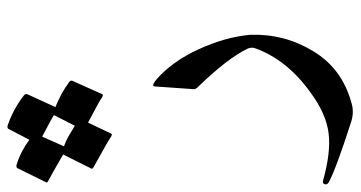

<svg xmlns="http://www.w3.org/2000/svg" viewBox="-292 -462 929 494"><g transform="rotate(-90 172.0 -214.5)"><path d="M197 -279Q197 -283 199 -284Q203 -286 215 -276Q261 -236 292 -169Q324 -100 330 -35Q333 53 288 127Q243 202 154 226Q131 233 106 225Q44 205 5 190.5Q-34 176 -50 167Q-54 164 -55 161Q-55 157 -53 154Q-50 151 -44 153Q-8 163 22 166.5Q52 170 76 167Q127 161 182 120Q267 59 296 -24Q298 -30 295 -40Q270 -93 194 -171Q190 -176 190 -179ZM-13 -634Q-11 -637 -5 -636Q12 -631 28.5 -622.5Q45 -614 60 -603L88 -657Q90 -660 96 -659Q138 -645 174 -617Q179 -613 177 -608L144 -536Q161 -529 177 -520.5Q193 -512 209 -500Q214 -496 211 -491L177 -415Q175 -412 167 -417Q164 -420 148 -428.5Q132 -437 104 -452L76 -393Q74 -388 66 -394Q62 -397 42.5 -408Q23 -419 -11 -438Q-16 -441 -14 -444L22 -516Q13 -521 -4 -531Q-21 -541 -47 -555Q-52 -558 -49 -561ZM96 -486 123 -539V-540Q115 -545 101 -552.5Q87 -560 68 -570L43 -514Q57 -509 70 -501.5Q83 -494 96 -486Z"/></g></svg>

Font: Amiri
Style: Italic
Weight: 400
Italic angle: 10°
Designer: Khaled Hosny
Version: Version 0.113